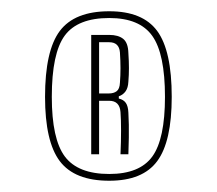

<svg xmlns="http://www.w3.org/2000/svg" viewBox="-20 -862 385 341"><path d="M174 -541Q112.5 -541 86.2 -575.8Q60 -610.5 60 -690Q60 -772 86.2 -807Q112.5 -842 174 -842Q233.5 -842 259.2 -807Q285 -772 285 -690Q285 -610.5 259.2 -575.8Q233.5 -541 174 -541ZM174 -553Q228 -553 250.5 -584Q273 -615 273 -690Q273 -766.5 250.5 -798.2Q228 -830 174 -830Q118 -830 95 -798.8Q72 -767.5 72 -690Q72 -615 95.2 -584Q118.5 -553 174 -553ZM142 -588V-800H174Q190 -800 198.8 -793Q207.5 -786 208 -768Q209 -753 209 -741Q209 -729 208 -717Q207.5 -706 203 -699.8Q198.5 -693.5 191 -691V-687Q199.5 -685 203.5 -679.2Q207.5 -673.5 208 -662Q208.5 -651 208.8 -640.5Q209 -630 208.8 -617.5Q208.5 -605 208 -588H194Q195 -610.5 195 -630Q195 -649.5 194 -663Q192.5 -683 174 -683H156V-588ZM156 -696H173Q182 -696 187.2 -700Q192.5 -704 193 -715Q194 -728 194 -740.8Q194 -753.5 193 -769Q191.5 -787 174 -787H156Z"/></svg>

Font: Big Shoulders Display Thin Thin
Style: Regular
Weight: 250
Version: Version 2.002